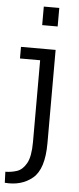

<svg xmlns="http://www.w3.org/2000/svg" viewBox="-75 -683 387 939"><g transform="rotate(5 118.0 -213.0)"><path d="M101 -560V-651H177V-560ZM177 13Q177 140 122.5 185.5Q68 231 -14 224L-16 170Q12 170 40 161Q68 152 87 118.5Q106 85 106 13V-388H7V-445H177Z"/></g></svg>

Font: Zilla Slab
Style: Regular
Weight: 400
Designer: Typotheque.com
Foundry: Typotheque type foundry
Version: Version 1.1; 2017; ttfautohint (v1.6)